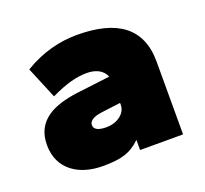

<svg xmlns="http://www.w3.org/2000/svg" viewBox="-86 -774 684 642"><g transform="rotate(-20 256.0 -453.0)"><path d="M178 -232C242 -232 277 -241 313 -276V-240H466V-499C466 -620 387 -674 246 -674C186 -674 121 -659 57 -620L104 -507C160 -534 198 -543 233 -543C262 -543 289 -533 300 -506L178 -491C98 -480 26 -451 26 -362C26 -274 95 -232 178 -232ZM234 -350C205 -350 190 -358 190 -373C190 -388 205 -398 234 -402L304 -411V-403C304 -375 274 -350 234 -350Z"/></g></svg>

Font: Gantari Black
Style: Regular
Weight: 900
Designer: Anugrah Pasau
Foundry: Lafontype
Version: Version 1.000